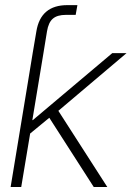

<svg xmlns="http://www.w3.org/2000/svg" viewBox="-20 -748 526 768"><path d="M90.8 -414.1 110.8 -536.1 125.5 -622.6Q142.6 -727.5 249.5 -727.5H289.6L282.7 -688.5H243.2Q209 -688.5 191.4 -673.3Q173.8 -658.2 168 -622.6L153.8 -535.6L109.4 -267.6H111.3L429.2 -535.6H486.3L213.4 -304.7L409.2 0H355L177.2 -276.9L100.6 -213.9L64.9 0H22.5L90.8 -414.1Z"/></svg>

Font: Inter Display Extra Light
Style: Italic
Weight: 200
Italic angle: -9.39999°
Designer: Rasmus Andersson
Foundry: rsms
Version: Version 4.000;git-4fc901f